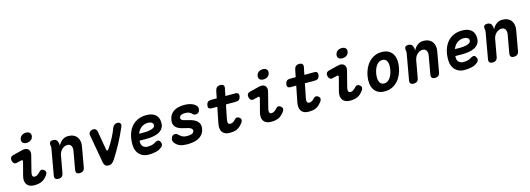

<svg xmlns="http://www.w3.org/2000/svg" viewBox="8 -1789 7785 2819"><g transform="rotate(-15 3900.0 -379.0)"><path d="M128.8 -375.8Q101.1 -368.7 83.7 -381.8Q66.4 -395 59.6 -423.7Q53.5 -451.6 64.1 -471.2Q74.7 -490.9 104.3 -498.3L250.7 -535Q281 -542.4 304.6 -537.5Q328.2 -532.6 342.7 -518.2Q357.2 -503.9 361.9 -481.4Q366.6 -459 359.5 -432L301.2 -203Q293.7 -174.8 292.8 -157Q291.9 -139.1 296.3 -129.2Q300.6 -119.3 309.2 -115.4Q317.8 -111.5 329.3 -111.5Q351.7 -111.5 370.9 -124.6Q390 -137.6 411 -160.6Q430.1 -182.1 448.9 -182.5Q467.7 -182.8 486.7 -166.9Q506.7 -149.6 507.2 -130.2Q507.7 -110.7 492.3 -89.5Q472.2 -62.6 451.8 -43.5Q431.4 -24.3 407.5 -12.7Q383.5 -1.1 354.4 4.4Q325.4 10 289.1 10Q251.6 10 223.5 -1.6Q195.5 -13.2 178.8 -36Q162.2 -58.7 158 -91.6Q153.9 -124.4 165.2 -167.3L218 -368.1Q222 -381.4 216.2 -388.4Q210.5 -395.5 197.8 -392.5ZM341.4 -620.6Q302.8 -620.6 283.6 -640.4Q264.5 -660.3 270.5 -694.1Q276.5 -728.3 302.9 -748.3Q329.3 -768.2 367.9 -768.2Q406.5 -768.2 425.7 -748.3Q444.8 -728.3 439.1 -694.1Q433.1 -660.2 406.6 -640.4Q380 -620.6 341.4 -620.6Z M723.4 -560Q756.2 -560 774.2 -543.7Q792.1 -527.5 798.1 -495.4Q800.7 -484.9 801.2 -473.6Q801.7 -462.3 799.7 -451.8Q824.8 -503.3 863.8 -531.6Q902.8 -560 952.9 -560Q998.5 -560 1032 -544.7Q1065.4 -529.5 1085.4 -502.7Q1105.4 -476 1112.6 -439.2Q1119.7 -402.5 1111.7 -359.5L1057.6 -56Q1052.2 -22.5 1032.9 -6.3Q1013.6 10 980.1 10Q946.6 10 933.4 -6.3Q920.2 -22.5 925.6 -56L974.3 -330.7Q977.9 -350.4 976.3 -369.3Q974.7 -388.3 967 -403.1Q959.3 -418 945.1 -427.2Q931 -436.5 908.2 -436.5Q884 -436.5 862.4 -426.1Q840.7 -415.7 823.5 -398.5Q806.3 -381.3 795.1 -359.6Q783.9 -337.9 779.9 -315.3L733.4 -56Q728 -22.5 708.7 -6.3Q689.4 10 655.9 10Q622.4 10 608.8 -6.3Q595.3 -22.5 601.4 -56L671.2 -450.8Q673.5 -462.3 672.8 -473.1Q672.2 -483.9 669.6 -495.4Q664.6 -528.2 677.6 -544.1Q690.6 -560 723.4 -560Z M1267.9 -489.8Q1265.2 -506.1 1270.3 -518.9Q1275.4 -531.8 1285.5 -541Q1295.7 -550.3 1308.7 -555.1Q1321.7 -560 1334.4 -560Q1358.7 -560 1373 -547.5Q1387.3 -535 1391.7 -513.1L1442.8 -221.4Q1445.5 -206.2 1456 -206.9Q1466.5 -207.5 1476 -221.4Q1521.3 -285.1 1560.5 -359.8Q1599.8 -434.4 1630.1 -513.1Q1638.8 -536.7 1659 -548.3Q1679.3 -560 1703.6 -560Q1716.3 -560 1727 -555.5Q1737.6 -551 1744.1 -541.7Q1750.5 -532.5 1751.6 -519.6Q1752.6 -506.8 1745.1 -489.8Q1695.9 -373.9 1637.6 -264.6Q1579.3 -155.4 1514.5 -54.8Q1494.9 -24.1 1473.7 -7.1Q1452.4 10 1418 10Q1383.9 10 1367.5 -6.6Q1351.2 -23.1 1345.1 -54.8Z M2240 -134.6Q2256.1 -110.4 2253.5 -86.7Q2250.9 -62.9 2234.8 -50.3Q2190.1 -12.7 2139.1 -1.4Q2088.1 10 2023.6 10Q1983.6 10 1949.5 -3.9Q1915.5 -17.7 1890.3 -42.7Q1865.1 -67.7 1850.7 -102.6Q1836.4 -137.4 1834.4 -179.4Q1831.1 -265.9 1851 -336.3Q1870.9 -406.7 1910.5 -456.5Q1950.2 -506.4 2008.1 -533.2Q2066.1 -560 2139.6 -560Q2227.6 -560 2275.7 -521.2Q2323.8 -482.4 2327.7 -409.2Q2330.3 -361.5 2315.2 -328.8Q2300 -296.1 2271.9 -275Q2243.8 -254 2206.1 -242.4Q2168.3 -230.9 2125.5 -226.2Q2082.7 -221.5 2037.5 -221.8Q1992.3 -222.1 1950.2 -223.4Q1949.9 -215.6 1949.8 -207.5Q1949.6 -199.4 1949.6 -191Q1950.3 -171.6 1957.9 -156.1Q1965.5 -140.6 1977.9 -129.9Q1990.3 -119.2 2006.7 -113.3Q2023 -107.3 2040.5 -107.3Q2063.5 -107.3 2080.8 -109.3Q2098.1 -111.3 2113.6 -115.5Q2129 -119.6 2143.3 -126.6Q2157.6 -133.6 2173.3 -143.6Q2188.6 -154 2207.9 -153.9Q2227.3 -153.7 2240 -134.6ZM1970.5 -322.6Q2015.7 -321 2060.1 -322.4Q2104.5 -323.8 2139.3 -331.3Q2174 -338.7 2194.8 -354Q2215.7 -369.2 2213.8 -395Q2212.8 -407.2 2206.8 -416.6Q2200.9 -426 2190.7 -432.1Q2180.6 -438.2 2166.3 -441.5Q2152 -444.8 2134.7 -444.8Q2107.9 -444.8 2082.9 -436.9Q2057.8 -429.1 2036.4 -413.7Q2014.9 -398.3 1998.3 -375.4Q1981.7 -352.6 1970.5 -322.6Z M2618.3 10Q2585.5 10 2557.8 6.4Q2530.1 2.7 2506.7 -6.1Q2483.4 -14.9 2464.2 -29Q2445.1 -43.1 2429.8 -64Q2419.7 -77.1 2415.4 -91.8Q2411.2 -106.5 2414.6 -124.7Q2419.3 -152.3 2436.3 -167.3Q2453.3 -182.3 2475.7 -182.3Q2485.3 -182.3 2495.4 -179Q2505.5 -175.7 2513.8 -167.1Q2539.4 -141.2 2569.4 -124.6Q2599.3 -108 2638.9 -108Q2656.6 -108 2675.4 -109.7Q2694.2 -111.3 2709.7 -116.4Q2725.3 -121.4 2736.4 -131.2Q2747.5 -141 2750.1 -157Q2752.7 -172 2745.5 -182.9Q2738.4 -193.9 2725.1 -201.9Q2711.9 -210 2694.4 -215.1Q2676.9 -220.2 2659.2 -223.9Q2622.7 -231.6 2587.2 -241.9Q2551.8 -252.3 2525.2 -271Q2498.7 -289.7 2485.3 -320.4Q2472 -351.2 2480.7 -400.4Q2488.4 -442.4 2508.3 -472.4Q2528.3 -502.5 2559.5 -522Q2590.7 -541.6 2631 -550.8Q2671.3 -560 2719 -560Q2781.2 -560 2830.9 -541.3Q2880.6 -522.6 2902.4 -487.6Q2908.1 -478.7 2911.2 -467.3Q2914.3 -455.8 2910.9 -439Q2906.8 -411.8 2889.7 -396.6Q2872.7 -381.5 2848.5 -381.5Q2836 -381.5 2823.8 -385.7Q2811.6 -389.9 2803.6 -400.2Q2789.9 -416.5 2764.9 -429.2Q2739.9 -442 2698.1 -442Q2680.3 -442 2665.4 -439.2Q2650.5 -436.4 2639.4 -430.8Q2628.3 -425.3 2621.3 -416.6Q2614.3 -407.9 2612 -395.8Q2609.4 -382.1 2614.8 -372.4Q2620.1 -362.8 2630.4 -356.6Q2640.7 -350.3 2653.5 -346.4Q2666.2 -342.4 2679.4 -339.4Q2716.4 -331.4 2755.9 -319.9Q2795.3 -308.4 2826.3 -288.4Q2857.2 -268.4 2874.2 -236.2Q2891.1 -204 2882.1 -154.6Q2873.4 -105.7 2848.3 -73.8Q2823.2 -41.9 2787.3 -23.4Q2751.3 -4.9 2707.5 2.6Q2663.7 10 2618.3 10Z M3488.1 -530Q3517.9 -530 3530.3 -514.7Q3542.6 -499.4 3537.2 -469.6Q3531.8 -439.8 3514.2 -424.1Q3496.6 -408.5 3466.8 -408.5H3094.2Q3065.1 -408.5 3052.9 -423.8Q3040.8 -439.1 3046.2 -468.2Q3051.6 -498.7 3069.3 -514.3Q3087.1 -530 3117.6 -530ZM3227.5 -639Q3234.6 -672.5 3253 -688.7Q3271.5 -705 3305 -705Q3338.5 -705 3352.6 -688.7Q3366.6 -672.5 3359.5 -639L3271.8 -203Q3267.6 -181.8 3266.9 -166Q3266.2 -150.2 3269.9 -139.4Q3273.6 -128.5 3280.9 -123.2Q3288.1 -117.8 3299.9 -117.8Q3320.9 -117.8 3340.8 -126.7Q3360.6 -135.5 3381.6 -160.6Q3398.6 -180.7 3419.5 -181.1Q3440.4 -181.4 3457.3 -166.9Q3476.6 -150.3 3476.8 -130.5Q3476.9 -110.7 3462.6 -91.6Q3439.8 -60.1 3417 -40.1Q3394.2 -20.1 3369.4 -9.3Q3344.5 1.5 3317.4 5.4Q3290.2 9.3 3259.7 9.3Q3219.9 9.3 3191.9 -3.4Q3164 -16.1 3148.4 -39.3Q3132.8 -62.5 3129.2 -95.1Q3125.7 -127.6 3133.4 -167.3Z M3728.8 -375.8Q3701.1 -368.7 3683.7 -381.8Q3666.4 -395 3659.6 -423.7Q3653.5 -451.6 3664.1 -471.2Q3674.7 -490.9 3704.3 -498.3L3850.7 -535Q3881 -542.4 3904.6 -537.5Q3928.2 -532.6 3942.7 -518.2Q3957.2 -503.9 3961.9 -481.4Q3966.6 -459 3959.5 -432L3901.2 -203Q3893.7 -174.8 3892.8 -157Q3891.9 -139.1 3896.3 -129.2Q3900.6 -119.3 3909.2 -115.4Q3917.8 -111.5 3929.3 -111.5Q3951.7 -111.5 3970.9 -124.6Q3990 -137.6 4011 -160.6Q4030.1 -182.1 4048.9 -182.5Q4067.7 -182.8 4086.7 -166.9Q4106.7 -149.6 4107.2 -130.2Q4107.7 -110.7 4092.3 -89.5Q4072.2 -62.6 4051.8 -43.5Q4031.4 -24.3 4007.5 -12.7Q3983.5 -1.1 3954.4 4.4Q3925.4 10 3889.1 10Q3851.6 10 3823.5 -1.6Q3795.5 -13.2 3778.8 -36Q3762.2 -58.7 3758 -91.6Q3753.9 -124.4 3765.2 -167.3L3818 -368.1Q3822 -381.4 3816.2 -388.4Q3810.5 -395.5 3797.8 -392.5ZM3941.4 -620.6Q3902.8 -620.6 3883.6 -640.4Q3864.5 -660.3 3870.5 -694.1Q3876.5 -728.3 3902.9 -748.3Q3929.3 -768.2 3967.9 -768.2Q4006.5 -768.2 4025.7 -748.3Q4044.8 -728.3 4039.1 -694.1Q4033.1 -660.2 4006.6 -640.4Q3980 -620.6 3941.4 -620.6Z M4688.1 -530Q4717.9 -530 4730.3 -514.7Q4742.6 -499.4 4737.2 -469.6Q4731.8 -439.8 4714.2 -424.1Q4696.6 -408.5 4666.8 -408.5H4294.2Q4265.1 -408.5 4252.9 -423.8Q4240.8 -439.1 4246.2 -468.2Q4251.6 -498.7 4269.3 -514.3Q4287.1 -530 4317.6 -530ZM4427.5 -639Q4434.6 -672.5 4453 -688.7Q4471.5 -705 4505 -705Q4538.5 -705 4552.6 -688.7Q4566.6 -672.5 4559.5 -639L4471.8 -203Q4467.6 -181.8 4466.9 -166Q4466.2 -150.2 4469.9 -139.4Q4473.6 -128.5 4480.9 -123.2Q4488.1 -117.8 4499.9 -117.8Q4520.9 -117.8 4540.8 -126.7Q4560.6 -135.5 4581.6 -160.6Q4598.6 -180.7 4619.5 -181.1Q4640.4 -181.4 4657.3 -166.9Q4676.6 -150.3 4676.8 -130.5Q4676.9 -110.7 4662.6 -91.6Q4639.8 -60.1 4617 -40.1Q4594.2 -20.1 4569.4 -9.3Q4544.5 1.5 4517.4 5.4Q4490.2 9.3 4459.7 9.3Q4419.9 9.3 4391.9 -3.4Q4364 -16.1 4348.4 -39.3Q4332.8 -62.5 4329.2 -95.1Q4325.7 -127.6 4333.4 -167.3Z M4928.8 -375.8Q4901.1 -368.7 4883.7 -381.8Q4866.4 -395 4859.6 -423.7Q4853.5 -451.6 4864.1 -471.2Q4874.7 -490.9 4904.3 -498.3L5050.7 -535Q5081 -542.4 5104.6 -537.5Q5128.2 -532.6 5142.7 -518.2Q5157.2 -503.9 5161.9 -481.4Q5166.6 -459 5159.5 -432L5101.2 -203Q5093.7 -174.8 5092.8 -157Q5091.9 -139.1 5096.3 -129.2Q5100.6 -119.3 5109.2 -115.4Q5117.8 -111.5 5129.3 -111.5Q5151.7 -111.5 5170.9 -124.6Q5190 -137.6 5211 -160.6Q5230.1 -182.1 5248.9 -182.5Q5267.7 -182.8 5286.7 -166.9Q5306.7 -149.6 5307.2 -130.2Q5307.7 -110.7 5292.3 -89.5Q5272.2 -62.6 5251.8 -43.5Q5231.4 -24.3 5207.5 -12.7Q5183.5 -1.1 5154.4 4.4Q5125.4 10 5089.1 10Q5051.6 10 5023.5 -1.6Q4995.5 -13.2 4978.8 -36Q4962.2 -58.7 4958 -91.6Q4953.9 -124.4 4965.2 -167.3L5018 -368.1Q5022 -381.4 5016.2 -388.4Q5010.5 -395.5 4997.8 -392.5ZM5141.4 -620.6Q5102.8 -620.6 5083.6 -640.4Q5064.5 -660.3 5070.5 -694.1Q5076.5 -728.3 5102.9 -748.3Q5129.3 -768.2 5167.9 -768.2Q5206.5 -768.2 5225.7 -748.3Q5244.8 -728.3 5239.1 -694.1Q5233.1 -660.2 5206.6 -640.4Q5180 -620.6 5141.4 -620.6Z M5618 10Q5557.2 10 5516.2 -12.6Q5475.3 -35.1 5452.5 -74.2Q5429.8 -113.2 5424.4 -165Q5419 -216.8 5429.3 -275.3Q5439.6 -333.8 5463.5 -385.4Q5487.4 -437.1 5523.8 -476Q5560.3 -514.9 5609.2 -537.4Q5658.2 -560 5719 -560Q5780.1 -560 5821.1 -537.4Q5862 -514.9 5884.8 -476.3Q5907.5 -437.8 5912.9 -386.1Q5918.3 -334.5 5907.3 -275.3Q5897 -216.8 5873.3 -165Q5849.6 -113.2 5813 -74.2Q5776.4 -35.1 5727.6 -12.6Q5678.8 10 5618 10ZM5638.2 -104.5Q5665.5 -104.5 5688.2 -118Q5711 -131.4 5728.1 -154.5Q5745.3 -177.5 5757.3 -208.8Q5769.4 -240 5775.3 -275.3Q5781.9 -311.3 5781.1 -342.2Q5780.3 -373.2 5771.4 -395.9Q5762.6 -418.6 5744.5 -432Q5726.4 -445.5 5698.8 -445.5Q5671.2 -445.5 5648.5 -432Q5625.7 -418.6 5608.6 -395.5Q5591.4 -372.5 5579.5 -341.4Q5567.6 -310.3 5561 -275Q5555.4 -239.7 5556.2 -208.6Q5557 -177.5 5566.2 -154.5Q5575.4 -131.4 5593.2 -118Q5610.9 -104.5 5638.2 -104.5Z M6123.4 -560Q6156.2 -560 6174.2 -543.7Q6192.1 -527.5 6198.1 -495.4Q6200.7 -484.9 6201.2 -473.6Q6201.7 -462.3 6199.7 -451.8Q6224.8 -503.3 6263.8 -531.6Q6302.8 -560 6352.9 -560Q6398.5 -560 6432 -544.7Q6465.4 -529.5 6485.4 -502.7Q6505.4 -476 6512.6 -439.2Q6519.7 -402.5 6511.7 -359.5L6457.6 -56Q6452.2 -22.5 6432.9 -6.3Q6413.6 10 6380.1 10Q6346.6 10 6333.4 -6.3Q6320.2 -22.5 6325.6 -56L6374.3 -330.7Q6377.9 -350.4 6376.3 -369.3Q6374.7 -388.3 6367 -403.1Q6359.3 -418 6345.1 -427.2Q6331 -436.5 6308.2 -436.5Q6284 -436.5 6262.4 -426.1Q6240.7 -415.7 6223.5 -398.5Q6206.3 -381.3 6195.1 -359.6Q6183.9 -337.9 6179.9 -315.3L6133.4 -56Q6128 -22.5 6108.7 -6.3Q6089.4 10 6055.9 10Q6022.4 10 6008.8 -6.3Q5995.3 -22.5 6001.4 -56L6071.2 -450.8Q6073.5 -462.3 6072.8 -473.1Q6072.2 -483.9 6069.6 -495.4Q6064.6 -528.2 6077.6 -544.1Q6090.6 -560 6123.4 -560Z M7040 -134.6Q7056.1 -110.4 7053.5 -86.7Q7050.9 -62.9 7034.8 -50.3Q6990.1 -12.7 6939.1 -1.4Q6888.1 10 6823.6 10Q6783.6 10 6749.5 -3.9Q6715.5 -17.7 6690.3 -42.7Q6665.1 -67.7 6650.7 -102.6Q6636.4 -137.4 6634.4 -179.4Q6631.1 -265.9 6651 -336.3Q6670.9 -406.7 6710.5 -456.5Q6750.2 -506.4 6808.1 -533.2Q6866.1 -560 6939.6 -560Q7027.6 -560 7075.7 -521.2Q7123.8 -482.4 7127.7 -409.2Q7130.3 -361.5 7115.2 -328.8Q7100 -296.1 7071.9 -275Q7043.8 -254 7006.1 -242.4Q6968.3 -230.9 6925.5 -226.2Q6882.7 -221.5 6837.5 -221.8Q6792.3 -222.1 6750.2 -223.4Q6749.9 -215.6 6749.8 -207.5Q6749.6 -199.4 6749.6 -191Q6750.3 -171.6 6757.9 -156.1Q6765.5 -140.6 6777.9 -129.9Q6790.3 -119.2 6806.7 -113.3Q6823 -107.3 6840.5 -107.3Q6863.5 -107.3 6880.8 -109.3Q6898.1 -111.3 6913.6 -115.5Q6929 -119.6 6943.3 -126.6Q6957.6 -133.6 6973.3 -143.6Q6988.6 -154 7007.9 -153.9Q7027.3 -153.7 7040 -134.6ZM6770.5 -322.6Q6815.7 -321 6860.1 -322.4Q6904.5 -323.8 6939.3 -331.3Q6974 -338.7 6994.8 -354Q7015.7 -369.2 7013.8 -395Q7012.8 -407.2 7006.8 -416.6Q7000.9 -426 6990.7 -432.1Q6980.6 -438.2 6966.3 -441.5Q6952 -444.8 6934.7 -444.8Q6907.9 -444.8 6882.9 -436.9Q6857.8 -429.1 6836.4 -413.7Q6814.9 -398.3 6798.3 -375.4Q6781.7 -352.6 6770.5 -322.6Z M7323.4 -560Q7356.2 -560 7374.2 -543.7Q7392.1 -527.5 7398.1 -495.4Q7400.7 -484.9 7401.2 -473.6Q7401.7 -462.3 7399.7 -451.8Q7424.8 -503.3 7463.8 -531.6Q7502.8 -560 7552.9 -560Q7598.5 -560 7632 -544.7Q7665.4 -529.5 7685.4 -502.7Q7705.4 -476 7712.6 -439.2Q7719.7 -402.5 7711.7 -359.5L7657.6 -56Q7652.2 -22.5 7632.9 -6.3Q7613.6 10 7580.1 10Q7546.6 10 7533.4 -6.3Q7520.2 -22.5 7525.6 -56L7574.3 -330.7Q7577.9 -350.4 7576.3 -369.3Q7574.7 -388.3 7567 -403.1Q7559.3 -418 7545.1 -427.2Q7531 -436.5 7508.2 -436.5Q7484 -436.5 7462.4 -426.1Q7440.7 -415.7 7423.5 -398.5Q7406.3 -381.3 7395.1 -359.6Q7383.9 -337.9 7379.9 -315.3L7333.4 -56Q7328 -22.5 7308.7 -6.3Q7289.4 10 7255.9 10Q7222.4 10 7208.8 -6.3Q7195.3 -22.5 7201.4 -56L7271.2 -450.8Q7273.5 -462.3 7272.8 -473.1Q7272.2 -483.9 7269.6 -495.4Q7264.6 -528.2 7277.6 -544.1Q7290.6 -560 7323.4 -560Z"/></g></svg>

Font: Maple Mono
Style: Italic
Weight: 400
Italic angle: -10°
Monospace: yes
Designer: subframe7536
Version: Version 7.300